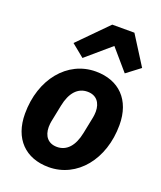

<svg xmlns="http://www.w3.org/2000/svg" viewBox="-147 -888 836 994"><g transform="rotate(20 271.0 -391.0)"><path d="M298 -794 142 -636 212 -579 346 -694 445 -579 520 -636 420 -794ZM240 12C396 12 511 -128 511 -318C511 -456 430 -537 302 -537C146 -537 31 -397 31 -207C31 -69 112 12 240 12ZM245 -101C196 -101 170 -134 170 -184C170 -197 172 -209 173 -215L192 -309C207 -384 244 -424 297 -424C346 -424 372 -391 372 -341C372 -328 370 -316 369 -310L350 -216C335 -141 298 -101 245 -101Z"/></g></svg>

Font: LVC Sans
Style: Bold Italic
Weight: 700
Italic angle: -11.31°
Designer: Mike Abbink, Paul van der Laan, Pieter van Rosmalen
Foundry: Bold Monday
Version: Version 3.0